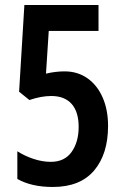

<svg xmlns="http://www.w3.org/2000/svg" viewBox="-20 -734 494 764"><path d="M237 -450Q289 -450 328 -422.5Q367 -395 388.5 -346Q410 -297 410 -233Q410 -121 354.5 -55.5Q299 10 190 10Q105 10 49 -22V-132Q79 -113 114 -101.5Q149 -90 182 -90Q237 -90 265 -129.5Q293 -169 293 -229Q293 -289 265 -320.5Q237 -352 184 -352Q144 -352 97 -336L56 -369L77 -714H372V-611H174L163 -441Q184 -446 202.5 -448Q221 -450 237 -450Z"/></svg>

Font: Noto Sans ExtraCondensed SemiBold
Style: Regular
Weight: 600
Width: 2
Designer: Monotype Design Team
Foundry: Monotype Imaging Inc.
Version: Version 2.013; ttfautohint (v1.8.4.7-5d5b)